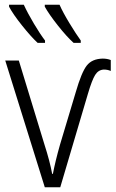

<svg xmlns="http://www.w3.org/2000/svg" viewBox="-20 -786 485 806"><path d="M411 -540Q366 -539 344 -510.5Q322 -482 298 -399L232 -179Q222 -144 214.5 -113Q207 -82 202 -56H199Q194 -83 186 -113.5Q178 -144 167 -178L59 -532H2L168 0H233L349 -392Q366 -450 379.5 -471.5Q393 -493 416 -494Q432 -494 445 -488V-534Q430 -540 411 -540ZM80 -766H18V-758Q35 -726 72.5 -679Q110 -632 138 -606H169V-616Q149 -642 122.5 -686.5Q96 -731 80 -766ZM230 -766H168V-758Q185 -727 222.5 -679.5Q260 -632 289 -606H319V-616Q300 -642 272 -688Q244 -734 230 -766Z"/></svg>

Font: Noto Sans UI SemiCondensed Light
Style: Regular
Weight: 300
Width: 4
Designer: Monotype Design Team
Foundry: Monotype Imaging Inc.
Version: Version 1.901